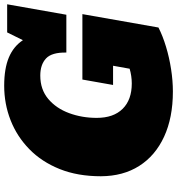

<svg xmlns="http://www.w3.org/2000/svg" viewBox="16 -848 846 917"><g transform="rotate(-90 438.5 -389.0)"><path d="M460.4 14.2Q335.4 14.2 244.6 -27.8Q153.8 -69.8 105 -146.7Q56.2 -223.6 55.7 -329.6Q55.7 -440.4 90.1 -526.4Q124.5 -612.3 185.1 -671.4Q245.6 -730.5 323.5 -761Q401.4 -791.5 487.8 -791.5Q569.8 -791.5 622.8 -769.3Q675.8 -747.1 705.6 -702.1L742.7 -777.3H877L827.1 -494.6H646.5Q647.9 -564 618.4 -591.6Q588.9 -619.1 536.6 -619.1Q470.2 -619.1 425 -581.1Q379.9 -543 357.2 -481.4Q334.5 -419.9 334.5 -349.6Q334.5 -269.5 377.7 -225.8Q420.9 -182.1 499 -182.1Q516.1 -182.1 534.7 -184.8Q553.2 -187.5 569.3 -192.4L583.5 -271.5H491.7L517.6 -418H830.1L766.1 -54.7Q726.1 -34.2 674.3 -18.6Q622.6 -2.9 567.1 5.6Q511.7 14.2 460.4 14.2Z"/></g></svg>

Font: Bevan
Style: Italic
Weight: 400
Italic angle: -10°
Designer: Vernon Adams
Foundry: Vernon Adams
Version: Version 2.100; ttfautohint (v1.8.3)